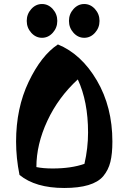

<svg xmlns="http://www.w3.org/2000/svg" viewBox="-20 -911 629 955"><path d="M539 -207Q539 -146 529 -105.5Q519 -65 493 -34Q443 24 299.5 24Q156 24 77 -41Q60 -125 60 -207Q60 -373 122.5 -504Q185 -635 268 -690Q385 -642 462 -510.5Q539 -379 539 -207ZM418 -252Q418 -406 367 -516Q270 -427 215.5 -310Q161 -193 161 -80Q195 -73 242 -73Q334 -73 400 -96Q418 -174 418 -252ZM135.5 -748Q113 -773 113 -807Q113 -841 135.5 -866Q158 -891 189 -891Q220 -891 242.5 -866Q265 -841 265 -807Q265 -773 242.5 -748Q220 -723 189 -723Q158 -723 135.5 -748ZM345.5 -748Q323 -773 323 -807Q323 -841 345.5 -866Q368 -891 399 -891Q430 -891 452.5 -866Q475 -841 475 -807Q475 -773 452.5 -748Q430 -723 399 -723Q368 -723 345.5 -748Z"/></svg>

Font: Joti One
Style: Regular
Weight: 400
Designer: Eduardo Rodriguez Tunni
Foundry: Eduardo Rodriguez Tunni
Version: Version 1.001